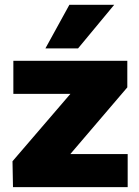

<svg xmlns="http://www.w3.org/2000/svg" viewBox="-20 -765 569 785"><path d="M33.1 0 31.1 -105.7 267.9 -381.3H34.6V-516.4H500.5V-407.8L267.5 -135.1H502V0ZM165.6 -567 263.7 -745.5H447L299 -567Z"/></svg>

Font: REM Medium
Style: Regular
Weight: 500
Designer: Octavio Pardo
Foundry: Ashler Design
Version: Version 1.005;gftools[0.9.28]